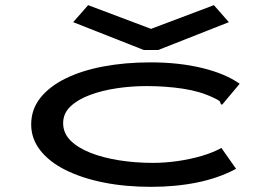

<svg xmlns="http://www.w3.org/2000/svg" viewBox="-20 -714 1040 745"><path d="M566 11Q466 11 381.5 -6Q297 -23 234 -54.5Q171 -86 136 -131Q101 -176 101 -231Q101 -289 136 -333.5Q171 -378 233.5 -409Q296 -440 380.5 -456Q465 -472 564 -472Q675 -472 765 -450Q855 -428 910 -389L848 -315L841 -307L836 -312Q835 -320 829 -324Q823 -328 808 -335Q756 -360 689 -370Q622 -380 548 -380Q490 -380 433 -371.5Q376 -363 329 -345.5Q282 -328 253.5 -301Q225 -274 225 -236Q225 -198 253 -169.5Q281 -141 330 -121.5Q379 -102 442 -92Q505 -82 574 -82Q620 -82 669 -89Q718 -96 762.5 -109Q807 -122 839 -140L896 -59Q829 -23 745.5 -6Q662 11 566 11ZM322 -694 566 -602 810 -694 868 -628 594 -520H538L264 -628Z"/></svg>

Font: Inconsolata UltraExpanded SemiBold
Style: Regular
Weight: 600
Width: 9
Monospace: yes
Designer: Raph Levien, Cyreal, Brenton Simpson
Foundry: Raph Levien, Cyreal, Google
Version: Version 3.001; ttfautohint (v1.8.2.53-6de2)